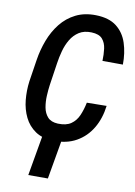

<svg xmlns="http://www.w3.org/2000/svg" viewBox="-101 -785 754 1071"><g transform="rotate(10 276.0 -249.5)"><path d="M388.2 -231.4 500 -232.9Q491.2 -161.1 458.5 -105.7Q425.8 -50.3 371.1 -19.3Q316.4 11.7 240.7 9.8Q178.2 8.3 138.2 -19Q98.1 -46.4 76.7 -90.3Q55.2 -134.3 50 -187Q44.9 -239.7 51.8 -292.5L71.3 -418.5Q80.1 -475.6 100.8 -530.5Q121.6 -585.4 156 -628.9Q190.4 -672.4 240 -697.3Q289.6 -722.2 354.5 -720.7Q428.2 -719.2 471.2 -685.8Q514.2 -652.3 532.2 -596.9Q550.3 -541.5 549.3 -475.6L433.6 -476.1Q435.1 -511.7 430.9 -544.7Q426.8 -577.6 408.2 -599.1Q389.6 -620.6 346.2 -622.1Q304.2 -623.5 275.6 -605.2Q247.1 -586.9 229 -556.4Q210.9 -525.9 201.2 -489.7Q191.4 -453.6 186.5 -419.4L167.5 -292Q163.6 -264.6 161.9 -230.5Q160.2 -196.3 166 -164.6Q171.9 -132.8 190.9 -111.6Q210 -90.3 248.5 -88.4Q295.9 -86.4 323.5 -105.5Q351.1 -124.5 365.5 -157.7Q379.9 -190.9 388.2 -231.4ZM293.5 -41 247.6 222.7H136.7L182.6 -41Z"/></g></svg>

Font: Roboto Condensed Medium
Style: Italic
Weight: 500
Italic angle: -12°
Designer: Christian Robertson
Foundry: Google
Version: Version 3.0; 2020